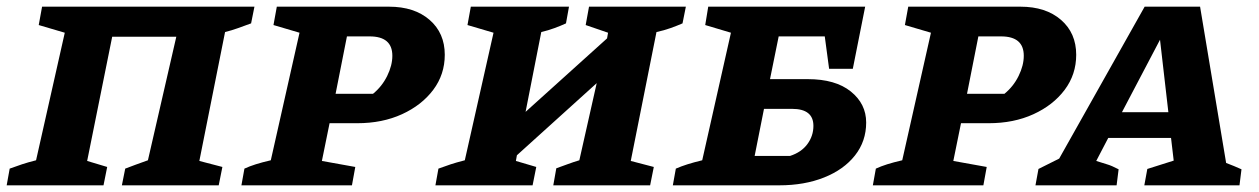

<svg xmlns="http://www.w3.org/2000/svg" viewBox="-36 -555 3769 575"><path d="M300 -445 225 -73 285 -55 274 0H-16L-7 -50Q12 -57 30 -63Q48 -69 72 -75L158 -457L80 -480L90 -535H726L716 -485Q694 -477 676 -470.5Q658 -464 638 -459L561 -73L630 -55L619 0H329L339 -50Q355 -56 369.5 -61.5Q384 -67 407 -75L492 -445Z M687 0 696 -50Q711 -57 730 -63Q749 -69 775 -75L861 -457L783 -480L793 -535H1129Q1205 -535 1250.5 -495.5Q1296 -456 1296 -391Q1296 -332 1261.5 -286Q1227 -240 1168 -213Q1109 -186 1034 -186H951L928 -73L1028 -55L1018 0ZM1071 -446H1003L969 -274H1081Q1108 -296 1123.5 -327.5Q1139 -359 1139 -388Q1139 -446 1071 -446Z M1268 0 1277 -50Q1299 -58 1314 -63Q1329 -68 1356 -75L1442 -457L1364 -480L1374 -535H1668L1659 -485Q1644 -478 1625 -471Q1606 -464 1585 -459L1538 -220L1782 -440L1785 -457L1718 -480L1728 -535H2018L2008 -485Q1992 -478 1972.5 -471Q1953 -464 1930 -459L1853 -73L1922 -55L1911 0H1621L1630 -51Q1647 -57 1664.5 -63.5Q1682 -70 1699 -75L1751 -306L1512 -90L1509 -73L1570 -55L1559 0Z M1979 0 1988 -50Q2004 -57 2023 -63Q2042 -69 2067 -75L2153 -457L2076 -480L2085 -535H2555L2518 -349H2447L2434 -446H2296L2270 -318H2383Q2466 -318 2512 -281Q2558 -244 2558 -188Q2558 -132 2524.5 -89.5Q2491 -47 2432 -23.5Q2373 0 2298 0ZM2224 -88H2330Q2364 -99 2382 -123.5Q2400 -148 2400 -178Q2400 -229 2336 -229H2252Z M2578 0 2587 -50Q2602 -57 2621 -63Q2640 -69 2666 -75L2752 -457L2674 -480L2684 -535H3020Q3096 -535 3141.5 -495.5Q3187 -456 3187 -391Q3187 -332 3152.5 -286Q3118 -240 3059 -213Q3000 -186 2925 -186H2842L2819 -73L2919 -55L2909 0ZM2962 -446H2894L2860 -274H2972Q2999 -296 3014.5 -327.5Q3030 -359 3030 -388Q3030 -446 2962 -446Z M3636 -67Q3649 -62 3660 -57.5Q3671 -53 3682 -48L3676 0H3391L3400 -49L3479 -74L3471 -142H3283L3247 -73Q3265 -67 3279 -63Q3293 -59 3314 -48L3308 0H3065L3074 -49L3136 -80L3392 -535H3558ZM3324 -219H3463L3438 -436Z"/></svg>

Font: Piazzolla SC
Style: Bold Italic
Weight: 700
Italic angle: -11.3°
Designer: Juan Pablo del Peral
Foundry: Huerta Tipografica
Version: Version 1.330